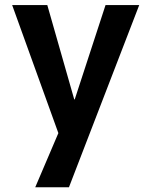

<svg xmlns="http://www.w3.org/2000/svg" viewBox="-20 -540 613 779"><path d="M281.2 -136.7H283.2L408.2 -519.5H544.9L259.8 219.7H123L216.8 0L29.3 -519.5H171.9Z"/></svg>

Font: Mgen+ 1c bold
Style: Bold
Weight: 700
Designer: [Source Han Sans]
Ryoko NISHIZUKA  (kana & ideographs); Paul D. Hunt (Latin, Greek & Cyrillic); Wenlong ZHANG  (bopomofo
Version: Version 1.059.20150602